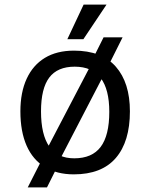

<svg xmlns="http://www.w3.org/2000/svg" viewBox="-20 -741 656 838"><path d="M101 77 158 -35 170 -62 379 -462 391 -496 432 -578H515L457 -462L447 -441L240 -42L230 -13L185 77ZM302 20Q228 20 175.5 -12Q123 -44 96 -105.5Q69 -167 69 -255Q69 -338 96.5 -397.5Q124 -457 176 -488.5Q228 -520 303 -520Q424 -520 485.5 -450Q547 -380 547 -255Q547 -123 485.5 -51.5Q424 20 302 20ZM304 -50Q382 -50 419.5 -100Q457 -150 457 -253Q457 -351 419.5 -400.5Q382 -450 306 -450Q231 -450 195 -402.5Q159 -355 159 -255Q159 -153 195 -101.5Q231 -50 304 -50ZM345 -721H445L344 -570H274Z"/></svg>

Font: Moderustic
Style: Regular
Weight: 400
Designer: Tural Alisoy
Foundry: TAFT Foundry
Version: Version 2.120